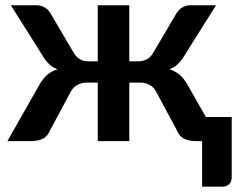

<svg xmlns="http://www.w3.org/2000/svg" viewBox="-20 -533 904 725"><path d="M757.3 -91.3H855V134.8Q855 152.8 845.7 162.1Q835.9 171.9 819.8 171.9H743.2V0H724.1Q691.9 0 673.8 -9.8Q656.7 -19 647 -42.5L570.8 -184.6Q561.5 -203.6 545.9 -211.9Q528.8 -221.2 508.8 -221.2H468.3V0H349.1V-221.2H308.1Q288.6 -221.2 271.5 -211.9Q255.4 -203.1 246.1 -184.6L169.9 -42.5Q160.2 -19 143.1 -9.8Q125 0 92.8 0H7.8L127.9 -211.4Q140.6 -234.4 156.7 -249Q173.8 -264.2 197.3 -271.5Q178.7 -277.8 166 -290.5Q151.4 -304.2 141.1 -322.3L21 -513.2H118.7Q134.8 -513.2 149.9 -504.4Q163.6 -496.1 171.9 -480.5L258.8 -333Q267.6 -317.9 281.7 -309.6Q294.4 -301.3 314.9 -301.3H349.1V-513.2H468.3V-301.3H500Q521 -301.3 535.2 -309.6Q548.8 -316.9 558.1 -333L645 -480.5Q653.3 -495.6 667.5 -504.4Q682.6 -513.2 699.2 -513.2H795.9L675.8 -322.3Q665.5 -304.2 650.9 -290.5Q638.2 -277.8 619.6 -271.5Q643.6 -263.7 660.6 -249Q675.8 -234.9 689 -211.4Z"/></svg>

Font: Lato-SemiBold
Style: Bold
Weight: 500
Designer: Lukasz Dziedzic with Adam Twardoch and Botio Nikoltchev
Foundry: tyPoland Lukasz Dziedzic
Version: ""